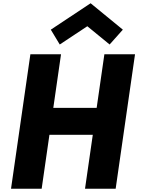

<svg xmlns="http://www.w3.org/2000/svg" viewBox="-20 -1158 896 1178"><path d="M291.7 -976 346.6 -885 515.7 -997 652.6 -885 733.7 -976 536 -1138ZM283.3 -331H549.3L501.6 0H689.6L808.4 -825H620.4L573 -496H307L354.4 -825H166.4L47.6 0H235.6Z"/></svg>

Font: Hussar Paneuropjskich
Style: UpCsObl
Weight: 400
Designer: Mew Too, Robert Jablonski
Foundry: Cannot Into Space Fonts
Version: Version 1